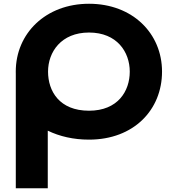

<svg xmlns="http://www.w3.org/2000/svg" viewBox="-20 -747 951 1027"><path d="M237 -363.9C237 -468.5 307 -573 456.1 -573C606.2 -573 674.1 -468.5 674.1 -363.9C674.1 -259.4 610.4 -154.8 456.1 -154.8C297.7 -154.8 237 -259.4 237 -363.9ZM64.3 -363.9C64.3 -359.8 64.4 -355.7 64.5 -351.7V260H235.5V-48.1C298.4 -17.5 373.2 -0.1 456.1 -0.1C695.4 -0.1 846.7 -159.1 846.7 -363.9C846.7 -568.8 688.6 -726.9 456.1 -726.9C225 -726.9 64.3 -568.8 64.3 -363.9Z"/></svg>

Font: Hussar
Style: BdSuprExt
Weight: 700
Foundry: Cannot Into Space Fonts
Version: Version 2.00